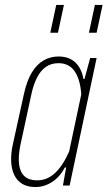

<svg xmlns="http://www.w3.org/2000/svg" viewBox="-20 -749 434 775"><path d="M123 6Q91 6 69.5 -7Q48 -20 37 -44Q26 -68 25 -99.5Q24 -131 32 -167L76 -367Q88 -423 108.5 -456.5Q129 -490 156.5 -505.5Q184 -521 216 -521Q258 -521 283.5 -497.5Q309 -474 317 -430H321L344 -515H370L261 0H234L247 -73H242Q221 -34 189.5 -14Q158 6 123 6ZM130 -21Q170 -21 201.5 -50Q233 -79 259 -137L308 -368Q304 -428 281.5 -461Q259 -494 216 -494Q186 -494 164.5 -478.5Q143 -463 129 -435Q115 -407 107 -370L62 -162Q53 -117 57 -85.5Q61 -54 79 -37.5Q97 -21 130 -21ZM183 -617 207 -729H238L214 -617ZM339 -617 363 -729H394L370 -617Z"/></svg>

Font: Hubot Sans Condensed ExtraLight
Style: Italic
Weight: 200
Width: 3
Italic angle: -12.0243°
Designer: Deni Anggara
Foundry: GitHub, Inc., Subsidiary of Microsoft Corporation
Version: Version 2.000